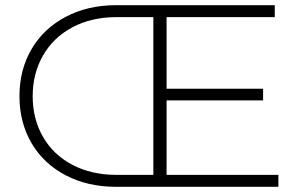

<svg xmlns="http://www.w3.org/2000/svg" viewBox="-20 -720 1157 740"><path d="M55 -349Q55 -451 101.5 -530.5Q148 -610 233 -655Q318 -700 427 -700H1039V-654H622V-378H994V-333H622V-46H1053V0H427Q318 0 233 -44.5Q148 -89 101.5 -168.5Q55 -248 55 -349ZM429 -46H571V-654H429Q333 -654 259.5 -615Q186 -576 146 -506.5Q106 -437 106 -349Q106 -261 146 -192Q186 -123 259.5 -84.5Q333 -46 429 -46Z"/></svg>

Font: Goldbeck Next Light
Style: Regular
Weight: 300
Designer: Julieta Ulanovsky
Foundry: Julieta Ulanovsky
Version: Version 7.200